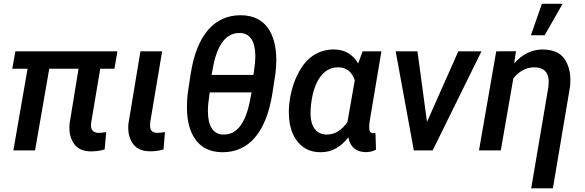

<svg xmlns="http://www.w3.org/2000/svg" viewBox="-20 -802 3121 1024"><path d="M606.4 -528.3H62L45.4 -435.5H127L51.3 0H167L242.7 -435.5H398.9L351.1 -142.6C350.1 -134.8 350.1 -127 350.1 -120.1C350.1 -85.4 358.9 -56.2 377.4 -31.7C395.5 -7.8 424.8 4.9 465.3 5.4C491.2 5.4 515.6 2 538.1 -4.9L546.4 -97.7C531.2 -94.7 517.1 -93.3 504.9 -93.3C481 -94.2 467.8 -105.5 465.8 -126.5C465.3 -128.9 465.3 -131.8 465.3 -134.8C465.3 -139.2 465.8 -143.6 466.3 -148.4L514.6 -435.5H590.3Z M729 -528.3 665 -142.6C664.1 -134.8 664.1 -127.4 664.1 -120.1C664.1 -85.9 672.9 -56.6 691.4 -32.2C709.5 -8.3 738.8 4.4 779.3 4.9C781.2 4.9 783.2 4.9 785.2 4.9C807.6 4.9 830.1 1.5 852.1 -4.9L859.9 -97.7C845.2 -94.7 831.5 -93.3 818.8 -93.3C794.4 -94.2 781.7 -105 780.8 -126V-147.9L844.7 -528.3Z M1161.6 9.8C1163.6 9.8 1166 9.8 1168 9.8C1306.2 9.8 1398.4 -94.7 1432.1 -299.8L1448.7 -407.7C1451.7 -430.7 1453.1 -454.6 1453.6 -479C1453.6 -480 1453.6 -480.5 1453.6 -481.4C1453.6 -555.2 1438 -613.3 1406.7 -655.8C1375 -697.8 1329.1 -719.2 1269 -720.7C1267.1 -720.7 1264.6 -720.7 1262.7 -720.7C1123 -720.7 1028.3 -614.7 996.6 -405.3L981.4 -305.7C978.5 -282.7 977.1 -258.8 977.1 -234.4C977.1 -232.9 977.1 -231.4 977.1 -230C977.1 -155.3 992.7 -97.2 1024.4 -55.2C1056.2 -13.2 1101.6 8.3 1161.6 9.8ZM1119.1 -459C1143.1 -570.3 1189 -626 1256.8 -626C1258.8 -626 1260.3 -626 1261.7 -626C1313.5 -623.5 1340.3 -583.5 1341.8 -505.9C1341.8 -479.5 1338.4 -444.8 1331.5 -402.3H1108.4ZM1310.5 -252.4C1286.1 -140.1 1240.7 -84.5 1174.8 -84.5C1172.4 -84.5 1170.4 -84.5 1168 -84.5C1117.2 -86.4 1088.9 -129.9 1088.9 -208.5C1088.9 -209.5 1088.9 -210.9 1088.9 -211.9C1088.9 -235.8 1092.3 -268.6 1098.6 -309.1H1321.8Z M1914.1 -528.3 1890.1 -463.4C1862.3 -511.7 1820.3 -536.6 1764.2 -538.1C1762.2 -538.1 1760.7 -538.1 1758.8 -538.1C1719.2 -538.1 1683.1 -527.3 1650.9 -506.3C1618.2 -484.9 1590.8 -451.7 1568.4 -407.2C1545.4 -362.3 1530.8 -312 1523.9 -255.9L1522.5 -245.6C1521 -232.4 1520.5 -219.7 1520.5 -206.5C1520.5 -199.7 1520.5 -193.4 1521 -186.5C1523.4 -127.4 1539.1 -80.6 1568.4 -44.9C1597.7 -9.3 1637.2 9.3 1687.5 9.8C1689 9.8 1690.4 9.8 1691.9 9.8C1753.4 9.8 1798.8 -20.5 1837.9 -69.3C1846.2 -20.5 1877.4 7.8 1928.2 9.3C1929.7 9.3 1930.7 9.3 1932.1 9.3C1951.7 9.3 1969.2 4.9 1985.4 -3.9L1982.4 -93.3L1976.1 -91.8H1969.2C1956.5 -92.3 1949.7 -101.1 1949.2 -118.2C1949.2 -120.1 1949.2 -122.1 1949.2 -124.5C1949.2 -132.3 1949.7 -143.1 1951.7 -156.2L2014.2 -528.3ZM1640.1 -253.4C1647.5 -312.5 1663.6 -358.9 1688.5 -392.6C1713.9 -426.3 1744.6 -442.9 1781.7 -442.9C1783.7 -442.9 1785.2 -442.9 1787.1 -442.9C1828.6 -441.4 1856.9 -418.5 1872.1 -374L1833 -150.9C1801.8 -106.4 1765.1 -84.5 1723.6 -84.5C1722.7 -84.5 1721.7 -84.5 1720.7 -84.5C1667.5 -85.9 1637.7 -126 1636.2 -190.9C1636.2 -193.4 1636.2 -196.3 1636.2 -198.7C1636.2 -213.9 1637.2 -229 1638.7 -243.2Z M2206.5 -528.3H2090.3L2187 0H2287.6L2547.9 -528.3H2424.3L2257.3 -151.9Z M2811.5 -613.8H2884.8L2980.5 -781.7H2870.1ZM2626.5 -528.3 2534.7 0H2650.9L2717.8 -383.8C2749.5 -423.3 2786.6 -442.9 2829.6 -442.9C2830.6 -442.9 2832 -442.9 2833.5 -442.9C2877 -441.9 2901.4 -420.4 2905.8 -378.9C2906.2 -374 2906.2 -369.1 2906.2 -364.3C2906.2 -356 2905.8 -347.2 2904.8 -338.4L2813 202.6H2928.7L3020 -338.9C3021.5 -351.6 3022 -363.8 3022 -375C3022 -420.4 3011.2 -458.5 2989.3 -489.7C2967.3 -520.5 2930.2 -536.6 2877.9 -538.1C2876.5 -538.1 2875 -538.1 2873.5 -538.1C2816.4 -538.1 2766.1 -513.2 2722.2 -463.9L2731.9 -528.8Z"/></svg>

Font: Roboto Medium
Style: Italic
Weight: 500
Italic angle: -12°
Designer: Google
Version: Version 2.137; 2017